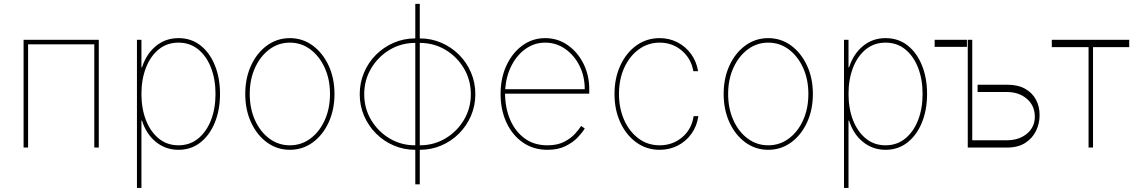

<svg xmlns="http://www.w3.org/2000/svg" viewBox="-20 -747 5795 972"><path d="M99.4 0V-545.5H480.1V0H457.4V-522.7H122.2V0Z M673.3 204.5V-545.5H696V-406.2H698.9Q720.9 -474.1 769.4 -514Q817.8 -554 883.5 -554Q948.2 -554 995.2 -516.9Q1042.3 -479.8 1068 -415.8Q1093.8 -351.9 1093.8 -271.3Q1093.8 -191.1 1067.8 -127.1Q1041.9 -63.2 994.7 -25.9Q947.4 11.4 883.5 11.4Q818.5 11.4 769.4 -28.4Q720.2 -68.2 698.9 -136.4H696V204.5ZM696 -271.3Q696 -197.4 718.9 -138.7Q741.8 -79.9 783.9 -45.6Q826 -11.4 883.5 -11.4Q941.1 -11.4 983.1 -45.6Q1025.2 -79.9 1048.1 -138.7Q1071 -197.4 1071 -271.3Q1071 -345.2 1048.3 -403.9Q1025.6 -462.7 983.5 -497Q941.4 -531.2 883.5 -531.2Q825.6 -531.2 783.6 -497Q741.5 -462.7 718.8 -403.9Q696 -345.2 696 -271.3Z M1447.4 11.4Q1383.2 11.4 1332 -25.7Q1280.9 -62.9 1251.2 -127Q1221.6 -191.1 1221.6 -271.3Q1221.6 -351.9 1251.2 -415.8Q1280.9 -479.8 1332 -516.9Q1383.2 -554 1447.4 -554Q1511.7 -554 1562.7 -516.7Q1613.6 -479.4 1643.5 -415.5Q1673.3 -351.6 1673.3 -271.3Q1673.3 -191.1 1643.6 -127Q1614 -62.9 1562.9 -25.7Q1511.7 11.4 1447.4 11.4ZM1447.4 -11.4Q1505.3 -11.4 1551.3 -45.5Q1597.3 -79.5 1623.9 -138.5Q1650.6 -197.4 1650.6 -271.3Q1650.6 -345.2 1623.8 -403.9Q1596.9 -462.7 1551.1 -497Q1505.3 -531.2 1447.4 -531.2Q1389.9 -531.2 1343.9 -497Q1297.9 -462.7 1271.1 -403.9Q1244.3 -345.2 1244.3 -271.3Q1244.3 -197.4 1271 -138.5Q1297.6 -79.5 1343.6 -45.5Q1389.6 -11.4 1447.4 -11.4Z M2082.4 186.1V11.4Q2024.1 11.4 1973.2 -10.5Q1922.2 -32.3 1883.5 -71.2Q1844.8 -110.1 1823 -161Q1801.1 -212 1801.1 -269.9Q1801.1 -328.5 1823 -379.8Q1844.8 -431.1 1883.5 -469.8Q1922.2 -508.5 1973.2 -530.5Q2024.1 -552.6 2082.4 -552.6V-727.3H2105.1V-552.6Q2163.4 -552.6 2214.3 -530.5Q2265.3 -508.5 2304 -469.8Q2342.7 -431.1 2364.5 -379.8Q2386.4 -328.5 2386.4 -269.9Q2386.4 -212 2364.5 -161Q2342.7 -110.1 2304 -71.2Q2265.3 -32.3 2214.3 -10.5Q2163.4 11.4 2105.1 11.4V186.1ZM2082.4 -11.4V-529.8Q2011 -529.8 1952.4 -494.7Q1893.8 -459.5 1858.8 -400.6Q1823.9 -341.6 1823.9 -269.9Q1823.9 -198.5 1858.8 -139.7Q1893.8 -81 1952.6 -46Q2011.4 -11 2082.4 -11.4ZM2105.1 -11.4Q2176.5 -11.4 2235.1 -46.3Q2293.7 -81.3 2328.7 -140.1Q2363.6 -198.9 2363.6 -269.9Q2363.6 -341.6 2328.8 -400.6Q2294 -459.5 2235.3 -494.7Q2176.5 -529.8 2105.1 -529.8Z M2751.4 11.4Q2680 11.4 2626.6 -25.9Q2573.2 -63.2 2543.7 -127.1Q2514.2 -191.1 2514.2 -271.3Q2514.2 -351.6 2543.9 -415.5Q2573.5 -479.4 2624.6 -516.7Q2675.8 -554 2740.1 -554Q2803.6 -554 2854 -518.6Q2904.5 -483.3 2933.8 -424.7Q2963.1 -366.1 2963.1 -295.5V-272.7H2536.9Q2537.3 -201.3 2562.3 -142Q2587.4 -82.7 2635.1 -47.1Q2682.9 -11.4 2751.4 -11.4Q2801.8 -11.4 2836.1 -29.1Q2870.4 -46.9 2891.2 -70Q2911.9 -93 2921.9 -109.4L2940.3 -96.6Q2928.3 -76 2904.1 -50.8Q2880 -25.6 2842.3 -7.1Q2804.7 11.4 2751.4 11.4ZM2537.6 -295.5H2940.3Q2940.3 -361.2 2913.4 -414.6Q2886.4 -468 2840.9 -499.6Q2795.5 -531.2 2740.1 -531.2Q2686.4 -531.2 2642.2 -500.5Q2598 -469.8 2570.3 -416.5Q2542.6 -363.3 2537.6 -295.5Z M3319.6 11.4Q3253.6 11.4 3201.9 -25.7Q3150.2 -62.9 3120.6 -126.8Q3090.9 -190.7 3090.9 -271.3Q3090.9 -351.2 3120.4 -415.3Q3149.9 -479.4 3201.5 -516.7Q3253.2 -554 3319.6 -554Q3368.6 -554 3409.6 -532.8Q3450.6 -511.7 3478.3 -473.9Q3506 -436.1 3514.2 -386.4H3490.1Q3479 -450.6 3431.6 -490.9Q3384.2 -531.2 3319.6 -531.2Q3261 -531.2 3214.3 -497.3Q3167.6 -463.4 3140.6 -404.7Q3113.6 -345.9 3113.6 -271.3Q3113.6 -198.9 3139.7 -139.9Q3165.8 -81 3212.4 -46.2Q3258.9 -11.4 3319.6 -11.4Q3384.9 -11.4 3433.2 -51.8Q3481.5 -92.3 3491.5 -159.1H3515.6Q3507.8 -107.6 3480.1 -69.2Q3452.4 -30.9 3410.9 -9.8Q3369.3 11.4 3319.6 11.4Z M3869.3 11.4Q3805 11.4 3753.9 -25.7Q3702.8 -62.9 3673.1 -127Q3643.5 -191.1 3643.5 -271.3Q3643.5 -351.9 3673.1 -415.8Q3702.8 -479.8 3753.9 -516.9Q3805 -554 3869.3 -554Q3933.6 -554 3984.6 -516.7Q4035.5 -479.4 4065.3 -415.5Q4095.2 -351.6 4095.2 -271.3Q4095.2 -191.1 4065.5 -127Q4035.9 -62.9 3984.7 -25.7Q3933.6 11.4 3869.3 11.4ZM3869.3 -11.4Q3927.2 -11.4 3973.2 -45.5Q4019.2 -79.5 4045.8 -138.5Q4072.4 -197.4 4072.4 -271.3Q4072.4 -345.2 4045.6 -403.9Q4018.8 -462.7 3973 -497Q3927.2 -531.2 3869.3 -531.2Q3811.8 -531.2 3765.8 -497Q3719.8 -462.7 3693 -403.9Q3666.2 -345.2 3666.2 -271.3Q3666.2 -197.4 3692.8 -138.5Q3719.5 -79.5 3765.4 -45.5Q3811.4 -11.4 3869.3 -11.4Z M4252.8 204.5V-545.5H4275.6V-406.2H4278.4Q4300.4 -474.1 4348.9 -514Q4397.4 -554 4463.1 -554Q4527.7 -554 4574.8 -516.9Q4621.8 -479.8 4647.5 -415.8Q4673.3 -351.9 4673.3 -271.3Q4673.3 -191.1 4647.4 -127.1Q4621.4 -63.2 4574.2 -25.9Q4527 11.4 4463.1 11.4Q4398.1 11.4 4348.9 -28.4Q4299.7 -68.2 4278.4 -136.4H4275.6V204.5ZM4275.6 -271.3Q4275.6 -197.4 4298.5 -138.7Q4321.4 -79.9 4363.5 -45.6Q4405.5 -11.4 4463.1 -11.4Q4520.6 -11.4 4562.7 -45.6Q4604.8 -79.9 4627.7 -138.7Q4650.6 -197.4 4650.6 -271.3Q4650.6 -345.2 4627.8 -403.9Q4605.1 -462.7 4563 -497Q4521 -531.2 4463.1 -531.2Q4405.2 -531.2 4363.1 -497Q4321 -462.7 4298.3 -403.9Q4275.6 -345.2 4275.6 -271.3Z M4929 -318.2H5078.1Q5133.9 -318.2 5170.5 -297.2Q5207 -276.3 5225.1 -241.5Q5243.3 -206.7 5242.9 -164.8Q5243.3 -122.9 5225.1 -85Q5207 -47.2 5170.5 -23.6Q5133.9 0 5078.1 0H4879.3V-545.5H4902V-36.9H5078.1Q5139.6 -37.3 5179.2 -70.5Q5218.8 -103.7 5218.8 -156.2Q5218.8 -211.3 5179.2 -246.1Q5139.6 -280.9 5078.1 -281.2H4929ZM4875 -545.5V-509.9H4711.6V-545.5Z M5304.7 -508.5V-545.5H5696.7V-508.5H5513.5V0H5490.8V-508.5Z"/></svg>

Font: Inter Thin BETA
Style: Regular
Weight: 100
Designer: Rasmus Andersson
Foundry: rsms
Version: Version 3.011;git-f93a4a705